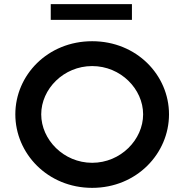

<svg xmlns="http://www.w3.org/2000/svg" viewBox="-20 -904 887 927"><path d="M617 -884H225V-808H617ZM179 -352C179 -474 287 -585 425 -585C563 -585 671 -474 671 -352C671 -230 563 -118 425 -118C287 -118 179 -230 179 -352ZM54 -352C54 -163 210 3 425 3C640 3 796 -163 796 -352C796 -541 640 -705 425 -705C210 -705 54 -541 54 -352Z"/></svg>

Font: Bluebird
Style: LiExt
Weight: 300
Designer: Jasper
Foundry: Cannot Into Space Fonts
Version: Version 0.98